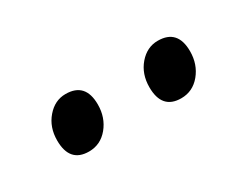

<svg xmlns="http://www.w3.org/2000/svg" viewBox="-29 -719 418 324"><g transform="rotate(-30 179.5 -557.0)"><path d="M134.8 -566.4Q134.8 -541 119.9 -522.9Q105 -504.9 82.5 -504.9Q44.9 -504.9 44.9 -547.9Q44.9 -573.7 60.1 -591.3Q75.2 -608.9 96.2 -608.9Q134.8 -608.9 134.8 -566.4ZM314.5 -566.4Q314.5 -541 299.6 -522.9Q284.7 -504.9 262.2 -504.9Q224.6 -504.9 224.6 -547.9Q224.6 -573.7 239.7 -591.3Q254.9 -608.9 275.9 -608.9Q314.5 -608.9 314.5 -566.4Z"/></g></svg>

Font: Dai Banna SIL Light
Style: Regular
Weight: 300
Designer: Victor Gaultney
Foundry: SIL International
Version: Version 4.000